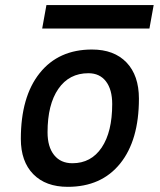

<svg xmlns="http://www.w3.org/2000/svg" viewBox="-20 -721 626 751"><path d="M245.1 9.8Q158.7 9.8 110.1 -39.8Q61.5 -89.4 61.5 -177.7Q61.5 -342.8 135.3 -435.1Q209 -527.3 339.8 -527.3Q426.3 -527.3 474.9 -476.6Q523.4 -425.8 523.4 -335Q523.4 -172.4 450 -81.3Q376.5 9.8 245.1 9.8ZM263.2 -82.5Q336.4 -82.5 377.7 -143.8Q418.9 -205.1 418.9 -314Q418.9 -370.6 394.5 -402.6Q370.1 -434.6 325.7 -434.6Q250.5 -434.6 208.3 -373.5Q166 -312.5 166 -203.6Q166 -146.5 191.7 -114.5Q217.3 -82.5 263.2 -82.5ZM145 -609.4 161.6 -701.2H581.1L564.5 -609.4Z"/></svg>

Font: Cascadia Code
Style: Italic
Weight: 400
Italic angle: -10°
Designer: Aaron Bell
Foundry: Saja Typeworks
Version: Version 2407.024